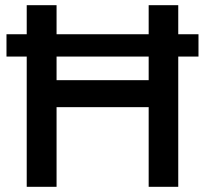

<svg xmlns="http://www.w3.org/2000/svg" viewBox="-20 -720 790 740"><path d="M5 -588H83V-700H198V-588H553V-700H667V-588H745V-502H667V0H553V-307H198V0H83V-502H5ZM553 -411V-502H198V-411Z"/></svg>

Font: Oak Sans SemiBold
Style: Regular
Weight: 600
Designer: Erik Kennedy, Walven
Foundry: Erik Kennedy, Walven
Version: Version 1.000